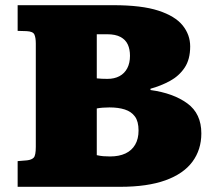

<svg xmlns="http://www.w3.org/2000/svg" viewBox="-20 -720 829 740"><path d="M48 0V-99L84 -102Q102 -104 110 -112.5Q118 -121 118 -154V-552Q118 -575 112.5 -587Q107 -599 82 -600L48 -601V-700H417Q526 -700 590.5 -679Q655 -658 684 -622Q713 -586 713 -541Q713 -491 691.5 -459Q670 -427 635 -408Q600 -389 560 -378V-373Q648 -361 702 -321.5Q756 -282 756 -206Q756 -143 721.5 -96.5Q687 -50 617.5 -25Q548 0 443 0ZM404 -117Q439 -117 463.5 -128.5Q488 -140 501 -162.5Q514 -185 514 -217Q514 -252 500 -271Q486 -290 461 -298Q436 -306 402 -306Q374 -306 353 -302V-122Q366 -119 378 -118Q390 -117 404 -117ZM394 -416Q421 -416 440.5 -426.5Q460 -437 470.5 -457Q481 -477 481 -505Q481 -530 472.5 -548.5Q464 -567 444.5 -577.5Q425 -588 393 -588H353V-418Q362 -417 372 -416.5Q382 -416 394 -416Z"/></svg>

Font: Literata Variable Black
Style: Regular
Weight: 900
Designer: Latin by Veronika Burian and Jose Scaglione. Greek by Irene Vlachou. Cyrillic by Vera Evstafieva.
Foundry: TypeTogether
Version: Version 3.021